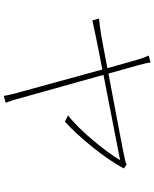

<svg xmlns="http://www.w3.org/2000/svg" viewBox="82 -894 835 1040"><g transform="rotate(90 500.0 -373.5)"><path d="M892 -627 871 -641C863 -637 851 -634 842 -632C814 -625 566 -578 378 -543L332 -707C325 -736 319 -755 318 -771L280 -761C287 -748 294 -728 303 -699L349 -537L167 -503C135 -498 111 -495 80 -492L90 -456C118 -463 228 -485 356 -510L485 -39C491 -19 496 6 499 24L536 14C529 -6 521 -28 516 -48L385 -516L847 -606C805 -534 693 -393 605 -324L638 -307C719 -378 844 -532 892 -627Z"/></g></svg>

Font: Noto Sans CJK HK Thin
Style: Regular
Weight: 100
Designer: Ryoko NISHIZUKA 西塚涼子 (kana, bopomofo & ideographs); Paul D. Hunt (Latin, Greek & Cyrillic); Sandoll Communications 산돌커뮤니
Foundry: Adobe
Version: Version 2.004;hotconv 1.0.118;makeotfexe 2.5.65603